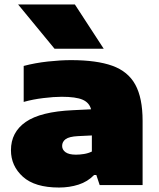

<svg xmlns="http://www.w3.org/2000/svg" viewBox="-20 -828 712 859"><path d="M244 11Q136 11 82.5 -37.2Q29 -85.5 29 -156Q29 -236.5 95.2 -282.5Q161.5 -328.5 306 -335L387.5 -339Q379.5 -369 349.5 -382Q319.5 -395 256 -395Q221 -395 173.8 -389.2Q126.5 -383.5 86 -372V-533Q137 -546.5 194.2 -552.8Q251.5 -559 298 -559Q412 -559 482.5 -533.8Q553 -508.5 585.5 -449Q618 -389.5 618 -287V0H426L411 -45H401Q372 -15 331.2 -2Q290.5 11 244 11ZM258 -175Q258 -158 273.2 -147Q288.5 -136 320 -136Q336.5 -136 355.5 -139Q374.5 -142 391 -150V-222L329 -219Q289.5 -217 273.8 -205.5Q258 -194 258 -175ZM224 -610 61 -808H315L444 -610Z"/></svg>

Font: Encode Sans Expanded Expanded Black
Style: Regular
Weight: 900
Width: 7
Designer: Multiple Designers
Foundry: Impallari Type
Version: Version 3.000; ttfautohint (v1.8.3) -l 8 -r 50 -G 200 -x 14 